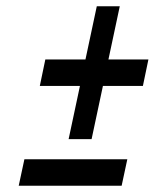

<svg xmlns="http://www.w3.org/2000/svg" viewBox="-20 -590 492 610"><path d="M198 -148H271L307 -317H434L451.5 -401H324.5L360.5 -570H287.5L251.5 -401H124L106.5 -317H234ZM39.5 0H366.5L384.5 -84H57.5Z"/></svg>

Font: League Gothic SemiCondensed Italic
Style: Regular
Weight: 400
Width: 4
Designer: The League of Moveable Type
Version: Version 1.600; ttfautohint (v1.8.3)